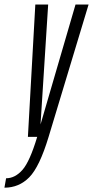

<svg xmlns="http://www.w3.org/2000/svg" viewBox="-90 -618 420 867"><path d="M36 0 69.5 -597.5H127.5L93 -56L251 -597.5H310L129.5 0Q88.5 135.5 42.2 182.5Q-4 229.5 -70 229.5L-62.5 187Q-22 187 11.5 149Q44.5 111.5 78 0Z"/></svg>

Font: Anybody Condensed Light
Style: Italic
Weight: 300
Width: 3
Italic angle: -10°
Designer: Tyler Finck
Foundry: Etcetera Type Company
Version: Version 1.010; ttfautohint (v1.8.3) -l 8 -r 50 -G 200 -x 14 